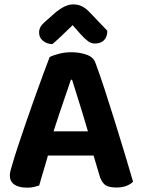

<svg xmlns="http://www.w3.org/2000/svg" viewBox="-20 -856 655 886"><path d="M315.2 -739.8Q293.9 -719.5 270 -696.3Q246.2 -673.1 221.8 -652.4Q195.6 -653.1 178 -667.9Q160.4 -682.6 160.4 -705.2Q160.4 -723.1 169.6 -736.1Q178.7 -749.1 200.3 -766.7L239.5 -801.2Q283.2 -835.8 316.8 -835.8Q339.4 -835.8 357.3 -827.3Q375.3 -818.8 393.9 -799.2L475.2 -714.1Q475.2 -685.3 459.8 -670.2Q444.3 -655.1 418.1 -655.1Q401.2 -655.1 386.6 -665.7Q371.9 -676.3 351.3 -698.9ZM312.5 -488.2H307.2Q296.2 -455.5 281.9 -414Q267.7 -372.5 252.5 -327.5Q237.2 -282.5 223.5 -238.7L207.3 -159Q201.3 -139.7 195.3 -118Q189.2 -96.3 182.9 -75Q176.5 -53.8 170.8 -34.6Q165.1 -15.3 160.8 0Q149.8 3.7 136.7 6.8Q123.6 10 105.3 10Q66.9 10 46.1 -4.5Q25.4 -18.9 25.4 -45.8Q25.4 -58.1 29 -70.6Q32.7 -83.1 37.4 -99.3Q46.7 -132 63.2 -182Q79.7 -232 99.8 -290.3Q119.8 -348.7 140.5 -406.4Q161.1 -464.1 179.2 -513.1Q197.2 -562.2 209 -592.4Q222.9 -600.4 251.4 -607.7Q280 -615 308.2 -615Q348 -615 380 -603.4Q412.1 -591.8 420.4 -565.9Q440.4 -512.5 463.3 -442.3Q486.2 -372.1 509.9 -295.9Q533.6 -219.7 555.4 -147.7Q577.3 -75.6 594 -17.9Q583.7 -6.3 564 1.5Q544.2 9.3 517.7 9.3Q478.9 9.3 462.9 -4.5Q447 -18.2 438.7 -47.5L403.5 -166.3L387.6 -243.8Q374.2 -290.2 360.3 -335.1Q346.3 -379.9 334.1 -419.4Q321.9 -458.9 312.5 -488.2ZM144.5 -138.2 198.9 -250.1H439L458.3 -138.2Z"/></svg>

Font: Baloo Tammudu 2
Style: Regular
Weight: 400
Designer: Maithili Shingre, Omkar Shende and Ek Type
Foundry: Ek Type
Version: Version 1.700